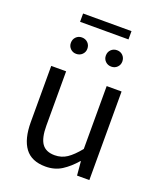

<svg xmlns="http://www.w3.org/2000/svg" viewBox="-162 -992 931 1107"><g transform="rotate(20 303.5 -438.5)"><path d="M250.7 13.4Q164.6 13.4 124.5 -40.9Q84.3 -95.1 84.3 -199.3V-543.4H175.7V-210.3Q175.7 -134.6 199.9 -100.3Q224.2 -66 278.3 -66Q319.9 -66 353 -88.1Q386 -110.1 424.5 -157.6V-543.4H515.9V0H440.4L432.9 -85.3H430.1Q392.1 -40.9 349.5 -13.7Q306.9 13.4 250.7 13.4ZM194.9 -657.7Q173.9 -657.7 159.5 -672.1Q145.1 -686.5 145.1 -707.1Q145.1 -729.4 159.5 -743.8Q173.9 -758.2 194.9 -758.2Q217.1 -758.2 231.7 -743.8Q246.3 -729.4 246.3 -707.1Q246.3 -686.5 231.7 -672.1Q217.1 -657.7 194.9 -657.7ZM153.6 -839.2V-890.1H450.6V-839.2ZM410.5 -657.7Q388.8 -657.7 374.2 -672.1Q359.7 -686.5 359.7 -707.1Q359.7 -729.4 374.2 -743.8Q388.8 -758.2 410.5 -758.2Q432.1 -758.2 446.5 -743.8Q460.9 -729.4 460.9 -707.1Q460.9 -686.5 446.5 -672.1Q432.1 -657.7 410.5 -657.7Z"/></g></svg>

Font: Shanggu Sans SC VF
Style: Regular
Weight: 250
Designer: GuiWonder
Version: Version 1.021